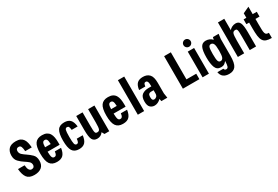

<svg xmlns="http://www.w3.org/2000/svg" viewBox="88 -2042 5098 3516"><g transform="rotate(-30 2637.5 -284.5)"><path d="M45.2 -234.8Q55.6 -111.8 101.8 -50.9Q148 10 255.6 10Q351.6 10 407.6 -35.3Q463.6 -80.6 463.6 -173Q463.6 -258 416.2 -304.1Q368.8 -350.2 315.4 -385.6Q270 -415.2 235.2 -446.5Q200.4 -477.8 200.4 -525.6Q200.4 -552 214.5 -567Q228.6 -582 256.6 -582Q291.8 -582 305.8 -551.4Q319.8 -520.8 324.2 -453.4H462.8Q458.8 -508 448.5 -553Q438.2 -598 416 -630.1Q393.8 -662.2 357.2 -679.9Q320.6 -697.6 264 -697.6Q158.2 -697.6 110.7 -646.1Q63.2 -594.6 63.2 -507.8Q63.2 -425.8 111.8 -376.6Q160.4 -327.4 214.4 -293.2Q257.6 -266.2 290.8 -237.7Q324 -209.2 324 -164.2Q324 -139.4 308.3 -122.5Q292.6 -105.6 261.4 -105.6Q230.8 -105.6 210.1 -135.3Q189.4 -165 184.8 -234.8Z M733.4 -91.4Q701.2 -91.4 688.4 -122Q675.6 -152.6 673.8 -239.6H927.8V-287.4Q927.8 -347.4 919.2 -396.4Q910.6 -445.4 889 -480.3Q867.4 -515.2 829.5 -534.3Q791.6 -553.4 733.8 -553.4Q632.8 -553.4 586.3 -490.3Q539.8 -427.2 539.8 -275.2Q539.8 -121.8 585.5 -55.9Q631.2 10 732.2 10Q822.2 10 865.7 -35.1Q909.2 -80.2 923 -178.2H791.2Q786.4 -129 772.4 -110.2Q758.4 -91.4 733.4 -91.4ZM734.6 -452Q763.2 -452 777.1 -428.3Q791 -404.6 793.8 -332.8H674.6Q676.6 -403.2 690.3 -427.6Q704 -452 734.6 -452Z M1382 -179H1256Q1251.8 -131.2 1240.5 -111.3Q1229.2 -91.4 1204.6 -91.4Q1174.2 -91.4 1163.8 -128.4Q1153.4 -165.4 1153.4 -276.8Q1153.4 -382.6 1163.4 -417.3Q1173.4 -452 1204.6 -452Q1229.8 -452 1240.6 -433Q1251.4 -414 1256 -365.2H1382Q1370.8 -465.4 1328.9 -509.4Q1287 -553.4 1202.8 -553.4Q1102.6 -553.4 1061.2 -489.3Q1019.8 -425.2 1019.8 -274.4Q1019.8 -121.8 1061.4 -55.9Q1103 10 1202.2 10Q1284.2 10 1327.1 -34.8Q1370 -79.6 1382 -179Z M1588.8 -543.4H1454.8V-249Q1454.8 -98.6 1484.1 -44.3Q1513.4 10 1585.6 10Q1624.2 10 1655.2 -6.5Q1686.2 -23 1708 -54.8L1739 0H1839.8V-543.4H1706V-262Q1706 -156.4 1693.4 -123.9Q1680.8 -91.4 1641.6 -91.4Q1624.8 -91.4 1614.1 -96.8Q1603.4 -102.2 1598 -120.2Q1592.6 -138.2 1590.7 -172.6Q1588.8 -207 1588.8 -264.2Z M2129.4 -91.4Q2097.2 -91.4 2084.4 -122Q2071.6 -152.6 2069.8 -239.6H2323.8V-287.4Q2323.8 -347.4 2315.2 -396.4Q2306.6 -445.4 2285 -480.3Q2263.4 -515.2 2225.5 -534.3Q2187.6 -553.4 2129.8 -553.4Q2028.8 -553.4 1982.3 -490.3Q1935.8 -427.2 1935.8 -275.2Q1935.8 -121.8 1981.5 -55.9Q2027.2 10 2128.2 10Q2218.2 10 2261.7 -35.1Q2305.2 -80.2 2319 -178.2H2187.2Q2182.4 -129 2168.4 -110.2Q2154.4 -91.4 2129.4 -91.4ZM2130.6 -452Q2159.2 -452 2173.1 -428.3Q2187 -404.6 2189.8 -332.8H2070.6Q2072.6 -403.2 2086.3 -427.6Q2100 -452 2130.6 -452Z M2443.6 -730V0H2577.4V-730Z M2860.2 -326Q2777.8 -326 2723.5 -288.6Q2669.2 -251.2 2669.2 -147Q2669.2 -61 2705.8 -25.5Q2742.4 10 2798 10Q2830.8 10 2865.2 -5.3Q2899.6 -20.6 2931.2 -52L2941.8 0H3067.6L3052.2 -99V-326ZM2689.6 -379H2820.8Q2826.4 -422 2836.4 -436.2Q2846.4 -450.4 2867.8 -450.4Q2893.4 -450.4 2905.8 -425.1Q2918.2 -399.8 2918.2 -324H3052.2Q3052.2 -450 3003.3 -502.1Q2954.4 -554.2 2867.2 -554.2Q2786.8 -554.2 2744.6 -513.9Q2702.4 -473.6 2689.6 -379ZM2800.8 -160.6Q2800.8 -215.6 2819.2 -229.8Q2837.6 -244 2861.2 -244H2918.2V-175.6Q2918.2 -134.2 2896 -113.2Q2873.8 -92.2 2843.8 -92.2Q2824.2 -92.2 2812.5 -106.8Q2800.8 -121.4 2800.8 -160.6Z M3396.6 0H3745.6V-115.6H3538.6V-687.8H3396.6Z M3947.2 0V-543.4H3813.2V0ZM3804.2 -684.2Q3804.2 -652.6 3826.5 -630.4Q3848.8 -608.2 3880.2 -608.2Q3911.6 -608.2 3933.8 -630.4Q3956 -652.6 3956 -684.2Q3956 -715.6 3933.8 -737.9Q3911.6 -760.2 3880.2 -760.2Q3848.8 -760.2 3826.5 -737.9Q3804.2 -715.6 3804.2 -684.2Z M4271.4 191Q4364.2 191 4408.5 130.2Q4452.8 69.4 4452.8 -93.4V-441.8L4466.4 -543.4H4345.4L4333.4 -492.6Q4311.4 -520.4 4274.6 -536.9Q4237.8 -553.4 4196 -553.4Q4118.4 -553.4 4086.8 -487.9Q4055.2 -422.4 4055.2 -277.8Q4055.2 -142.4 4085.3 -66.2Q4115.4 10 4200.6 10Q4255.4 10 4283.8 -15.7Q4312.2 -41.4 4320.2 -54.6Q4318.6 23.4 4307.1 56.5Q4295.6 89.6 4264.6 89.6Q4246.8 89.6 4236.7 81.5Q4226.6 73.4 4221.8 53.6H4094.4Q4106.2 123.8 4150.9 157.4Q4195.6 191 4271.4 191ZM4248.8 -452Q4284 -452 4302 -416.3Q4320 -380.6 4320 -272.2Q4320 -163.8 4302 -127.6Q4284 -91.4 4248.8 -91.4Q4213.4 -91.4 4200.3 -128.1Q4187.2 -164.8 4187.2 -275.8Q4187.2 -378.2 4199.4 -415.1Q4211.6 -452 4248.8 -452Z M4559 0H4692.8V-271.2Q4692.8 -380.2 4706.4 -416.1Q4720 -452 4763 -452Q4778.8 -452 4787.8 -446.7Q4796.8 -441.4 4802.1 -423.1Q4807.4 -404.8 4808.9 -370.8Q4810.4 -336.8 4810.4 -279.2V0H4944.4V-301.6Q4944.4 -444 4918 -498.7Q4891.6 -553.4 4828.8 -553.4Q4786 -553.4 4749.1 -534.6Q4712.2 -515.8 4692.8 -488.6V-730H4559Z M4993.8 -543.4V-442H5052.4V-321.8Q5052.4 -224.4 5060.2 -160.7Q5068 -97 5091.7 -59Q5115.4 -21 5158.6 -5.6Q5201.8 9.8 5272.4 9.8V-98.8Q5241.8 -98.8 5224.6 -106.8Q5207.4 -114.8 5198.8 -138.9Q5190.2 -163 5188.3 -206.5Q5186.4 -250 5186.4 -321V-442H5272.4V-543.4H5186.4V-700.4L5052.4 -638.6V-543.4Z"/></g></svg>

Font: Secuela Light
Style: Regular
Weight: 300
Designer: Fernando Haro
Foundry: deFharo
Version: Version 1.708